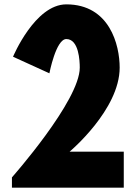

<svg xmlns="http://www.w3.org/2000/svg" viewBox="-20 -860 622 880"><path d="M283.9 -681C341.9 -681 345.6 -580 345.6 -550C345.6 -398 34.7 -47 34.7 -47V0H547.3V-165H299.2C299.2 -165 528.5 -357 528.5 -550C528.5 -654 482.3 -840 283.9 -840C139.7 -840 39.7 -600 39.7 -600L206.4 -524C206.4 -524 236.4 -681 283.9 -681Z"/></svg>

Font: Blink
Style: Wide
Weight: 400
Designer: Mew Too
Foundry: Cannot Into Space Fonts
Version: Version 001.000